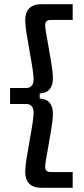

<svg xmlns="http://www.w3.org/2000/svg" viewBox="-20 -802 400 914"><path d="M100 15Q100 -6 106.5 -48Q113 -90 121 -133Q140 -236 140 -264Q140 -307 104 -307H28V-383H104Q140 -383 140 -426Q140 -454 121 -557Q113 -600 106.5 -642Q100 -684 100 -705Q100 -743 119.5 -762.5Q139 -782 177 -782H326V-707H220Q195 -707 195 -682Q195 -666 210 -585Q218 -542 225 -497.5Q232 -453 232 -431Q232 -360 169 -357V-333Q232 -330 232 -259Q232 -237 225 -192.5Q218 -148 210 -105Q195 -24 195 -8Q195 17 220 17H326V92H177Q139 92 119.5 72.5Q100 53 100 15Z"/></svg>

Font: Mozilla Headline BETA
Style: Regular
Weight: 400
Designer: Studio DRAMA
Foundry: Studio DRAMA
Version: Version 0.100